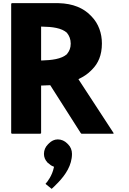

<svg xmlns="http://www.w3.org/2000/svg" viewBox="-20 -842 816 1219"><path d="M51 -818V3L55 7H237L241 3V-299H246C260 -299 278 -300 297 -301H299L492 2L497 7H699L702 4L478 -339L483 -342C510 -355 535 -371 557 -393L565 -401C603 -439 627 -491 627 -566C627 -630 606 -692 561 -738L554 -745C511 -789 445 -820 351 -822H55ZM241 -458V-673H246C312 -672 371 -665 406 -633V-632C419 -616 429 -594 429 -565C429 -537 420 -517 406 -500V-499C370 -466 306 -460 246 -458ZM291 68 284 75C269 90 259 111 259 135C259 156 267 174 280 188L281 189V190L288 195C296 203 307 211 319 215L323 217L322 221C311 274 281 312 269 325L272 328L308 357C319 347 331 336 342 324L349 317C396 268 437 207 437 135C437 111 428 90 413 75L406 68C391 53 370 43 347 43C325 43 306 53 291 68Z"/></svg>

Font: Hussar Woodtype
Style: Bd
Weight: 900
Foundry: Cannot Into Space Fonts
Version: Version 1.07